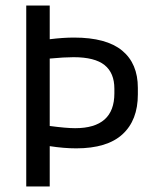

<svg xmlns="http://www.w3.org/2000/svg" viewBox="-20 -675 539 695"><path d="M160 -533Q208 -539 248 -539Q365 -539 422 -492Q479 -445 479 -357V-333Q479 -240 423.5 -189Q368 -138 256 -138Q211 -138 160 -146V0H75V-655H160ZM160 -463V-219Q220 -211 252 -211Q394 -211 394 -337V-354Q394 -411 358.5 -439.5Q323 -468 246 -468Q213 -468 160 -463Z"/></svg>

Font: Ropa Sans
Style: Regular
Weight: 400
Designer: Botio Nikoltchev
Foundry: Botio Nikoltchev
Version: Version 1.100